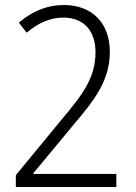

<svg xmlns="http://www.w3.org/2000/svg" viewBox="-20 -744 540 764"><path d="M43 -47V0H443V-52H113V-55L273 -248C358 -348 417 -425 417 -538C417 -652 347 -724 234 -724C168 -724 109 -700 55 -654L86 -614C131 -652 179 -674 232 -674C312 -674 360 -623 360 -536C360 -437 312 -371 225 -268Z"/></svg>

Font: Noto Sans Devanagari UI SemiCondensed Light
Style: Regular
Weight: 300
Width: 4
Designer: Jelle Bosma - Monotype Design Team
Foundry: Monotype Imaging Inc.
Version: Version 2.004